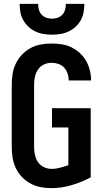

<svg xmlns="http://www.w3.org/2000/svg" viewBox="-20 -969 540 997"><path d="M246 8Q299 8 351.5 -7.5Q404 -23 451 -48V-407H250V-307H335V-111Q314 -104 292 -98Q270 -92 248 -92Q227 -92 208 -101Q189 -110 177.5 -127Q166 -144 161.5 -164.5Q157 -185 157 -205V-530Q157 -551 161.5 -571Q166 -591 177.5 -608Q189 -625 208 -634Q227 -643 248 -643Q266 -643 283.5 -637Q301 -631 313 -618Q325 -605 331 -587Q337 -569 337 -551Q337 -551 337 -551Q337 -551 337 -551H453Q453 -551 453 -551.5Q453 -552 453 -552Q453 -578 446.5 -604Q440 -630 427 -653Q414 -676 394 -694Q374 -712 350.5 -723.5Q327 -735 300.5 -739Q274 -743 248 -743Q219 -743 191.5 -738Q164 -733 139 -719.5Q114 -706 94.5 -685.5Q75 -665 62.5 -639.5Q50 -614 45.5 -586Q41 -558 41 -530V-205Q41 -177 45.5 -149.5Q50 -122 62 -96.5Q74 -71 93.5 -50.5Q113 -30 137.5 -16.5Q162 -3 190 2.5Q218 8 246 8ZM250 -789Q272 -789 294 -792.5Q316 -796 336 -805.5Q356 -815 372.5 -830Q389 -845 399.5 -864Q410 -883 414 -905Q418 -927 418 -949H322Q322 -934 318 -919Q314 -904 304 -893Q294 -882 279.5 -877Q265 -872 250 -872Q235 -872 220.5 -877Q206 -882 196 -893Q186 -904 182 -919Q178 -934 178 -949H82Q82 -927 86 -905Q90 -883 101 -864Q112 -845 128 -830Q144 -815 164 -805.5Q184 -796 206 -792.5Q228 -789 250 -789Z"/></svg>

Font: Iosevka SS09
Style: Bold
Weight: 700
Monospace: yes
Designer: Belleve Invis
Foundry: Belleve Invis
Version: Version 5.2.1; ttfautohint (v1.8.3)